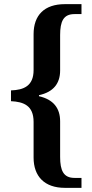

<svg xmlns="http://www.w3.org/2000/svg" viewBox="-20 -780 446 926"><path d="M293 126H373V78H339C286 78 270 42 270 -23V-195C270 -258 238 -300 168 -316V-321C238 -336 270 -378 270 -440V-611C270 -677 286 -712 339 -712H373V-760H293C194 -760 142 -707 142 -615V-442C142 -365 94 -346 33 -344V-292C94 -289 142 -271 142 -192V-20C142 70 194 126 293 126Z"/></svg>

Font: Noto Serif Khmer SemiCondensed SemiBold
Style: Regular
Weight: 600
Width: 4
Designer: Danh Hong and the Monotype Design Team
Foundry: Monotype Imaging Inc.
Version: Version 2.004